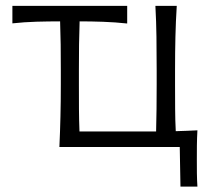

<svg xmlns="http://www.w3.org/2000/svg" viewBox="-20 -516 731 674"><path d="M613.5 139 611 0H188.5Q191 -55.5 192.2 -107Q193.5 -158.5 193.5 -219.5V-269.5Q193.5 -319 193 -359.8Q192.5 -400.5 191 -441Q150.5 -441 107.8 -439.8Q65 -438.5 23.5 -434V-495.5H426.5V-433.5Q385 -438 342.5 -439.5Q300 -441 259.5 -441Q258 -400.5 257.5 -359.8Q257 -319 257 -269.5V-219.5Q257 -172 257.2 -132.8Q257.5 -93.5 259 -54.5H455Q473 -54.5 491 -54.5Q509 -54.5 528 -54.5Q529 -94 529.5 -133Q530 -172 530 -219.5V-269.5Q530 -334 529.2 -387Q528.5 -440 525.5 -495.5H600.5Q597 -440 595.8 -387Q594.5 -334 594.5 -269.5V-219.5Q594.5 -172 594.8 -133.2Q595 -94.5 597 -55.5Q616 -56 635 -56.8Q654 -57.5 673 -58.5Q671.5 -31 671.2 -5.2Q671 20.5 671 45Q671 68.5 671.2 92Q671.5 115.5 673 139Z"/></svg>

Font: Commissioner Flair Light
Style: Regular
Weight: 300
Designer: Kostas Bartsokas
Foundry: Kostas Bartsokas
Version: Version 1.000; ttfautohint (v1.8.3)